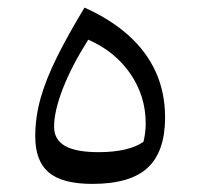

<svg xmlns="http://www.w3.org/2000/svg" viewBox="-20 -467 511 493"><path d="M206.6 -365.1Q275.6 -335 314.8 -277.5Q354.1 -220.1 354.1 -150.4Q354.1 -125.3 348.3 -102.8Q309.8 -76.3 233 -76.3Q174.5 -76.3 146.7 -92.5Q118.9 -108.6 118.9 -141.4Q118.9 -181.7 141.5 -239.9Q164.2 -298.1 206.6 -365.1ZM217 5.2Q315 5.2 359.4 -36.5Q403.9 -78.1 403.9 -165.2Q403.9 -229 380.2 -281.7Q356.5 -334.4 310.3 -375.9Q264.1 -417.4 197 -447.5Q154.9 -377.9 126.8 -321.5Q98.6 -265.1 84.5 -215.7Q70.5 -166.2 70.5 -117Q70.5 -53.1 105.6 -23.9Q140.7 5.2 217 5.2Z"/></svg>

Font: Pinar-VF
Style: Regular
Weight: 300
Designer: Amin Abedi
Version: Version 3.0